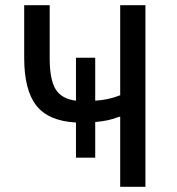

<svg xmlns="http://www.w3.org/2000/svg" viewBox="-20 -718 680 738"><path d="M73 -495V-698H171V-494Q171 -413 193.5 -375.5Q216 -338 272 -331V-496H346V-331Q398 -334 442 -352V-698H539V0H442V-269H437Q398 -253 346 -249V-112H272V-247Q166 -253 119.5 -312.5Q73 -372 73 -495Z"/></svg>

Font: Writer
Style: Regular
Weight: 400
Monospace: yes
Designer: Mike Abbink, Paul van der Laan, Pieter van Rosmalen
Foundry: Bold Monday
Version: Version 2.001 2020